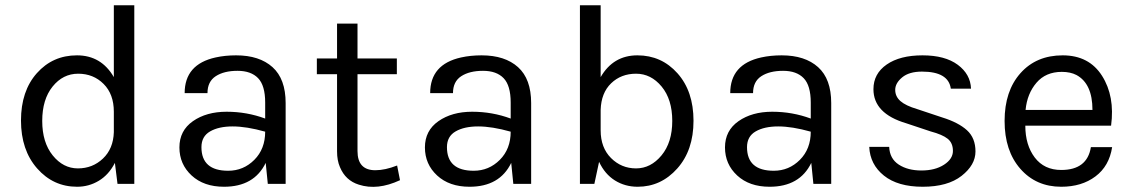

<svg xmlns="http://www.w3.org/2000/svg" viewBox="-20 -701 4315 732"><path d="M414 -407V-681H492V0H428L418 -80Q395 -35 357 -12Q319 11 274 11Q183 11 121.5 -59Q60 -129 60 -241.5Q60 -354 120.5 -422Q181 -490 273.5 -490Q366 -490 414 -407ZM414 -197V-275Q414 -342 375 -381Q336 -420 278 -420Q220 -420 180.5 -371Q141 -322 141 -240Q141 -158 181 -108.5Q221 -59 277 -59Q333 -59 372.5 -96.5Q412 -134 414 -197Z M991 -310Q991 -375 964 -403Q937 -431 885.5 -431Q834 -431 802.5 -410.5Q771 -390 771 -346H684Q684 -456 802 -482Q838 -490 880 -490Q969 -490 1019 -445Q1069 -400 1069 -308V0H1001L993 -80Q949 11 834 11Q757 11 710.5 -32Q664 -75 664 -139Q664 -203 715.5 -239Q767 -275 844 -275Q921 -275 991 -249ZM991 -199Q920 -219 867 -219Q814 -219 781 -200Q748 -181 748 -140Q748 -50 850 -50Q908 -50 949.5 -91.5Q991 -133 991 -199Z M1505 -14Q1419 26 1348 3Q1297 -13 1276 -64Q1265 -89 1265 -124V-418H1188V-478H1265V-611H1343V-478H1493V-418H1343V-125Q1343 -52 1411 -52Q1448 -52 1494 -70Z M1927 -310Q1927 -375 1900 -403Q1873 -431 1821.5 -431Q1770 -431 1738.5 -410.5Q1707 -390 1707 -346H1620Q1620 -456 1738 -482Q1774 -490 1816 -490Q1905 -490 1955 -445Q2005 -400 2005 -308V0H1937L1929 -80Q1885 11 1770 11Q1693 11 1646.5 -32Q1600 -75 1600 -139Q1600 -203 1651.5 -239Q1703 -275 1780 -275Q1857 -275 1927 -249ZM1927 -199Q1856 -219 1803 -219Q1750 -219 1717 -200Q1684 -181 1684 -140Q1684 -50 1786 -50Q1844 -50 1885.5 -91.5Q1927 -133 1927 -199Z M2270 -407Q2318 -490 2410 -490Q2502 -490 2563 -421.5Q2624 -353 2624 -240.5Q2624 -128 2562 -58.5Q2500 11 2411 11Q2363 11 2324.5 -13Q2286 -37 2264 -84L2246 0H2191V-681H2270ZM2270 -282V-204Q2270 -138 2309.5 -98.5Q2349 -59 2405 -59Q2461 -59 2502 -108.5Q2543 -158 2543 -240Q2543 -322 2502.5 -371Q2462 -420 2405 -420Q2348 -420 2310 -383.5Q2272 -347 2270 -282Z M3071 -310Q3071 -375 3044 -403Q3017 -431 2965.5 -431Q2914 -431 2882.5 -410.5Q2851 -390 2851 -346H2764Q2764 -456 2882 -482Q2918 -490 2960 -490Q3049 -490 3099 -445Q3149 -400 3149 -308V0H3081L3073 -80Q3029 11 2914 11Q2837 11 2790.5 -32Q2744 -75 2744 -139Q2744 -203 2795.5 -239Q2847 -275 2924 -275Q3001 -275 3071 -249ZM3071 -199Q3000 -219 2947 -219Q2894 -219 2861 -200Q2828 -181 2828 -140Q2828 -50 2930 -50Q2988 -50 3029.5 -91.5Q3071 -133 3071 -199Z M3682 -363H3605Q3596 -428 3495 -428Q3446 -428 3419.5 -406Q3393 -384 3393 -358.5Q3393 -333 3413 -315.5Q3433 -298 3477 -285L3573 -253Q3634 -234 3666.5 -204.5Q3699 -175 3699 -123.5Q3699 -72 3646 -30.5Q3593 11 3498 11Q3403 11 3350 -31.5Q3297 -74 3294 -141H3370Q3372 -96 3406.5 -73.5Q3441 -51 3493 -51Q3545 -51 3579 -73Q3613 -95 3613 -125.5Q3613 -156 3593 -172Q3573 -188 3528 -200L3435 -231Q3310 -268 3310 -361Q3310 -420 3360.5 -455Q3411 -490 3497 -490Q3583 -490 3631.5 -454Q3680 -418 3682 -363Z M4026 -53Q4125 -53 4139 -140H4220Q4209 -68 4156.5 -28.5Q4104 11 4026 11Q3930 11 3870 -57.5Q3810 -126 3810 -240Q3810 -354 3870.5 -422Q3931 -490 4031.5 -490Q4132 -490 4181.5 -412Q4231 -334 4216 -222H3889Q3889 -148 3925 -100.5Q3961 -53 4026 -53ZM4084 -415Q4061 -427 4028 -427Q3967 -427 3931.5 -385.5Q3896 -344 3890 -282H4145Q4145 -382 4084 -415Z"/></svg>

Font: Karla
Style: Regular
Weight: 400
Designer: Jonathan Pinhorn
Version: Version 1.000